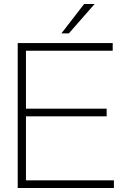

<svg xmlns="http://www.w3.org/2000/svg" viewBox="-20 -934 618 954"><path d="M68 0H546V-38H109V-356H510V-394H109V-682H540V-720H68ZM285 -768H322L450 -914H398Z"/></svg>

Font: Aspekta 150
Style: Regular
Weight: 150
Designer: Ivo Dolenc
Version: Version 2.000